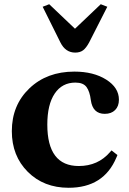

<svg xmlns="http://www.w3.org/2000/svg" viewBox="-20 -879 611 909"><path d="M305 10Q187 10 111.5 -65.5Q36 -141 36 -258Q36 -381 119 -460.5Q202 -540 332 -540Q423 -540 483 -502Q543 -464 543 -407Q543 -376 525 -358Q507 -340 476 -340Q419 -340 410 -405Q405 -446 389.5 -467Q374 -488 337 -488Q274 -488 239 -436Q204 -384 204 -289Q204 -93 353 -93Q444 -93 501 -159L508 -167L536 -145L531 -133Q471 10 305 10ZM336 -630Q290 -630 266 -678L182 -847L213 -859L335 -743L457 -859L488 -847L402 -678Q388 -652 373.5 -641Q359 -630 336 -630Z"/></svg>

Font: Libre Caslon Text
Style: Bold
Weight: 700
Designer: Pablo Impallari, Rodrigo Fuenzalida
Foundry: Pablo Impallari, Rodrigo Fuenzalida
Version: Version 1.002